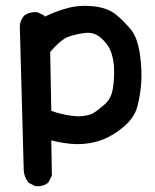

<svg xmlns="http://www.w3.org/2000/svg" viewBox="-20 -512 540 667"><path d="M101.1 133.8 81.5 124 79.6 123 78.1 121.1Q71.3 112.3 67.4 102.3Q63.5 92.3 62.5 81.1V80.6L48.8 -422.4V-423.3V-423.8Q51.3 -442.4 63 -456.5L63.5 -457.5L64.5 -458Q73.7 -464.8 85 -467.8Q96.2 -470.7 108.4 -469.7H110.4L111.8 -468.8L131.3 -459L134.8 -457L135.7 -454.1Q173.3 -472.7 211.4 -482.9Q232.9 -489.3 256.3 -491Q279.8 -492.7 304.2 -490.2Q354.5 -484.9 383.3 -460.9Q385.7 -459 388.4 -456.5Q391.1 -454.1 393.8 -451.9Q396.5 -449.7 399.2 -447.3Q401.9 -444.8 404.3 -442.4Q406.7 -439.9 409.2 -437.5Q411.6 -435.1 414.1 -432.4Q416.5 -429.7 418.9 -427Q421.4 -424.3 423.8 -421.9Q426.3 -419.4 428.7 -416.5Q431.2 -413.6 433.1 -411.1Q445.8 -396.5 453.6 -375Q461.4 -353.5 465.8 -325.7Q469.7 -298.3 470.9 -273.4Q472.2 -248.5 470.7 -226.1Q469.2 -203.6 465.8 -182.4Q462.4 -161.1 457 -141.6Q446.3 -99.6 400.9 -64.5Q356.9 -30.3 312 -19Q267.1 -7.8 223.1 -12.7Q187.5 -16.6 158.2 -24.4L160.2 95.7V98.1L159.2 100.1L149.4 119.6L148.4 121.6L147 122.6Q138.7 129.9 127.9 132.8Q117.2 135.7 104.5 134.8H102.5ZM301.3 -117.2Q310.5 -122.6 321.3 -130.9Q332 -139.2 344.2 -149.9Q366.7 -169.9 372.1 -204.6Q377.9 -241.7 376 -276.9Q375.5 -288.6 373.8 -299.1Q372.1 -309.6 369.6 -318.8Q367.2 -328.1 363.8 -335.9Q361.3 -342.3 358.2 -347.9Q355 -353.5 350.6 -359.1Q346.2 -364.7 341.1 -370.4Q335.9 -376 329.6 -381.3Q317.9 -391.1 304.7 -395.3Q291.5 -399.4 275.9 -397.5Q242.7 -393.6 215.3 -383.3Q210.9 -381.8 205.6 -378.7Q200.2 -375.5 194.3 -370.8Q188.5 -366.2 181.9 -360.4Q175.3 -354.5 168.5 -347.2Q161.6 -339.8 154.3 -331.5L158.2 -127Q189.9 -115.2 228.5 -109.9Q268.6 -104 301.3 -117.2Z"/></svg>

Font: NaikaiFont
Style: Bold
Weight: 700
Version: Version 1.89